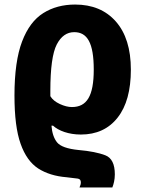

<svg xmlns="http://www.w3.org/2000/svg" viewBox="-20 -576 631 836"><path d="M303.2 -436C360.4 -436 388.2 -388.7 388.2 -272.9C388.2 -157.2 357.9 -109.9 293 -109.9C276.9 -109.9 259.8 -114.3 240.7 -123C221.7 -131.8 207.5 -143.1 199.2 -157.2V-180.2C199.2 -278.8 208.5 -346.2 227.1 -382.3C245.6 -418 271 -436 303.2 -436ZM307.1 -556.2C254.4 -556.2 208 -543.9 168.5 -519C128.9 -494.1 98.1 -453.1 76.2 -395.5C54.2 -337.9 43 -259.3 43 -160.2C43 -69.8 51.8 0 69.8 50.3C87.4 100.1 112.8 135.7 146.5 157.7C180.2 179.2 221.2 191.9 270 195.8C293.5 198.2 309.6 200.2 318.8 201.7C327.6 203.1 332 208.5 332 217.8C332 224.6 330.1 231.9 326.2 240.2H469.2C474.6 226.6 480 207 480 183.1C480 138.7 466.3 110.8 438.5 100.1C410.6 89.4 372.1 81.5 321.8 77.1C273.4 72.3 242.2 61 228.5 43.9C214.8 26.9 206.5 2.4 204.1 -28.8H210.9C234.9 -6.8 278.8 9.8 332 9.8C399.9 9.8 453.6 -14.6 492.2 -64C530.8 -112.8 549.8 -182.6 549.8 -272.9C549.8 -363.3 527.8 -433.1 484.4 -482.4C440.9 -531.7 381.8 -556.2 307.1 -556.2Z"/></svg>

Font: Avrile Sans
Style: Bold
Weight: 700
Designer: Monotype Design Team, Google (font), Stefan Peev (BGR Cyrillic), Cristiano Sobral (main changes)
Foundry: The Avrile Sans Project Authors
Version: Version 3.110